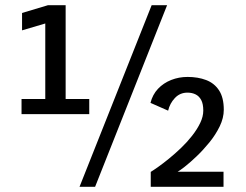

<svg xmlns="http://www.w3.org/2000/svg" viewBox="-20 -720 950 740"><path d="M63 -280V-338.5H154.5V-629.5L65 -603V-670L165 -700H233V-338.5H324V-280ZM286.5 0 564.5 -700H624L346.5 0ZM561 0V-57.5Q571 -63.5 589.8 -76.8Q608.5 -90 631.5 -108.8Q654.5 -127.5 677.8 -149.8Q701 -172 720.2 -196.5Q739.5 -221 751.5 -245.8Q763.5 -270.5 763.5 -294Q763.5 -319.5 755.5 -334.5Q747.5 -349.5 733.8 -356.2Q720 -363 702.5 -363Q673.5 -363 654 -342.2Q634.5 -321.5 628 -293.5L560 -323.5Q568 -355.5 589 -377.8Q610 -400 639.8 -411.8Q669.5 -423.5 703 -423.5Q743 -423.5 774.5 -411.5Q806 -399.5 824.2 -371.8Q842.5 -344 842.5 -297Q842.5 -265.5 826.8 -233Q811 -200.5 786.8 -170.8Q762.5 -141 737 -116.8Q711.5 -92.5 691.5 -77Q671.5 -61.5 664.5 -58H841.5V0Z"/></svg>

Font: Trispace Thin
Style: Regular
Weight: 400
Version: Version 1.210